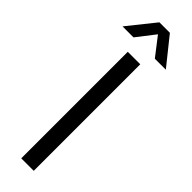

<svg xmlns="http://www.w3.org/2000/svg" viewBox="-329 -934 929 929"><g transform="rotate(45 136.0 -469.0)"><path d="M92.8 0V-729H178.2V0ZM-12.2 -797.9 100.1 -938H171.9L284.2 -797.9H209L136.2 -892.1L63 -797.9Z"/></g></svg>

Font: Lumene Sans
Style: Regular
Weight: 400
Designer: Deni Anggara
Version: Version 1.003;Glyphs 3.1.2 (3151)